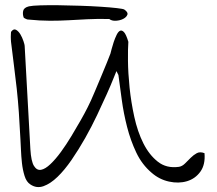

<svg xmlns="http://www.w3.org/2000/svg" viewBox="-20 -734 855 756"><path d="M99.6 -7.8Q84 -17.6 76.7 -41.5Q69.3 -65.4 66.4 -92.3Q63.5 -119.1 62.5 -144.5Q61.5 -169.9 60.5 -184.6Q57.6 -243.2 54.2 -291.5Q50.8 -339.8 45.9 -384.8Q41 -429.7 35.2 -474.1Q29.3 -518.6 23.4 -569.3Q23.4 -571.3 22.9 -576.7Q22.5 -582 22.5 -588.4Q22.5 -594.7 22.9 -600.1Q23.4 -605.5 23.4 -608.4Q33.2 -622.1 43 -616.7Q52.7 -611.3 60.1 -599.1Q67.4 -586.9 72.3 -572.3Q77.1 -557.6 77.1 -553.7L99.6 -146.5Q102.5 -98.6 113.8 -80.6Q125 -62.5 141.6 -65.4Q158.2 -68.4 178.7 -87.9Q199.2 -107.4 220.2 -136.2Q241.2 -165 261.2 -198.2Q281.2 -231.4 297.9 -260.7Q314.5 -290 325.2 -311.5Q335.9 -333 337.9 -337.9Q342.8 -348.6 354 -375Q365.2 -401.4 377.4 -430.7Q389.6 -460 400.4 -486.3Q411.1 -512.7 415 -523.4Q416 -527.3 419.4 -540.5Q422.9 -553.7 427.7 -568.4Q432.6 -583 439 -596.2Q445.3 -609.4 452.6 -612.8Q460 -616.2 468.3 -607.4Q476.6 -598.6 485.4 -569.3Q483.4 -543 483.9 -494.6Q484.4 -446.3 490.2 -389.2Q496.1 -332 508.8 -273.9Q521.5 -215.8 544.4 -169.9Q567.4 -124 601.6 -97.2Q635.7 -70.3 684.6 -77.1Q697.3 -79.1 708.5 -90.3Q719.7 -101.6 731 -112.8Q742.2 -124 754.9 -130.9Q767.6 -137.7 785.2 -130.9Q789.1 -85.9 769 -58.1Q749 -30.3 716.3 -20.5Q683.6 -10.7 645.5 -19Q607.4 -27.3 577.1 -53.7Q539.1 -85.9 516.6 -133.3Q494.1 -180.7 480.5 -233.9Q466.8 -287.1 459.5 -340.8Q452.1 -394.5 446.3 -438.5L438.5 -454.1Q436.5 -450.2 426.8 -425.3Q417 -400.4 400.4 -363.3Q383.8 -326.2 362.3 -280.8Q340.8 -235.4 315.4 -190.4Q290 -145.5 262.2 -105Q234.4 -64.5 206.5 -37.6Q178.7 -10.7 151.4 -1Q124 8.8 99.6 -7.8ZM73.2 -665Q68.4 -678.7 71.3 -691.4Q74.2 -704.1 93.8 -709Q106.4 -711.9 138.2 -712.9Q169.9 -713.9 210.4 -713.4Q251 -712.9 294.9 -711.4Q338.9 -710 376.5 -707.5Q414.1 -705.1 439.9 -702.1Q465.8 -699.2 469.7 -696.3Q485.4 -685.5 481.4 -675.8Q477.5 -666 465.3 -659.7Q453.1 -653.3 436.5 -652.3Q419.9 -651.4 410.2 -659.2Q361.3 -660.2 323.7 -658.2Q286.1 -656.2 250.5 -654.3Q214.8 -652.3 176.8 -652.3Q138.7 -652.3 88.9 -657.2Q86.9 -657.2 80.6 -660.2Q74.2 -663.1 73.2 -665Z"/></svg>

Font: Give You Glory
Style: Regular
Weight: 400
Designer: Kimberly Geswein
Foundry: Kimberly Geswein
Version: Version 1.002